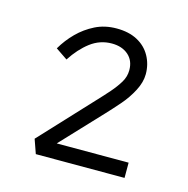

<svg xmlns="http://www.w3.org/2000/svg" viewBox="-65 -842 477 487"><g transform="rotate(15 173.0 -598.5)"><path d="M69 -418 56 -455 180 -588Q198 -607 211.5 -622.5Q225 -638 234 -653Q243 -668 243 -685Q243 -710 226.5 -724.5Q210 -739 183 -739Q152 -739 127 -720Q102 -701 82 -670L51 -691Q65 -715 84.5 -734.5Q104 -754 129 -766.5Q154 -779 185 -779Q217 -779 239.5 -767Q262 -755 274 -733.5Q286 -712 286 -686Q286 -665 274 -642Q262 -619 245 -599.5Q228 -580 212 -563L102 -446L107 -458H302V-418Z"/></g></svg>

Font: Lexend Giga ExtraLight
Style: Regular
Weight: 250
Version: Version 1.007